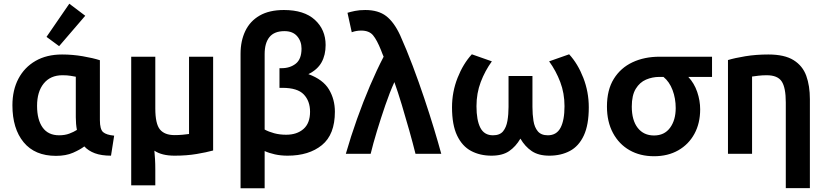

<svg xmlns="http://www.w3.org/2000/svg" viewBox="-20 -830 4458 1036"><path d="M282 11Q168 11 107.5 -62.5Q47 -136 47 -262Q47 -344 79.5 -405.5Q112 -467 172 -501.5Q232 -536 315 -536Q371 -536 426.5 -526.5Q482 -517 519 -505V-182Q519 -132 536.5 -117Q554 -102 596 -98L579 10Q527 10 492 -3Q457 -16 435 -40Q413 -23 374.5 -6Q336 11 282 11ZM299 -100Q330 -100 354 -109Q378 -118 395 -129Q389 -161 389 -197V-416Q378 -418 360.5 -421Q343 -424 317 -424Q252 -424 216 -379.5Q180 -335 180 -259Q180 -184 210 -142Q240 -100 299 -100ZM299 -581 231 -631 354 -810 440 -745Z M688 170V-524H818V-245Q818 -162 843 -131.5Q868 -101 922 -101Q944 -101 965.5 -103Q987 -105 1000 -107V-524H1130V-18Q1094 -8 1040.5 1Q987 10 922 10Q853 10 813 -17Q815 6 816.5 29Q818 52 818 87V170Z M1278 186V-540Q1278 -609 1303.5 -662.5Q1329 -716 1381 -746Q1433 -776 1512 -776Q1621 -776 1679 -723Q1737 -670 1737 -587Q1737 -533 1715 -493.5Q1693 -454 1644 -430Q1723 -401 1755 -347.5Q1787 -294 1787 -227Q1787 -104 1717 -47Q1647 10 1532 10Q1495 10 1463.5 3Q1432 -4 1408 -15V186ZM1524 -103Q1582 -103 1617.5 -134Q1653 -165 1653 -227Q1653 -285 1619 -320.5Q1585 -356 1504 -356H1488V-462H1499Q1545 -462 1576 -486.5Q1607 -511 1607 -568Q1607 -607 1583.5 -634.5Q1560 -662 1515 -662Q1460 -662 1434 -630Q1408 -598 1408 -538V-131Q1430 -119 1459.5 -111Q1489 -103 1524 -103Z M1846 0Q1873 -94 1906.5 -188Q1940 -282 1976.5 -367.5Q2013 -453 2050 -524Q2046 -533 2042.5 -542Q2039 -551 2036 -559Q2014 -614 1993 -639.5Q1972 -665 1929 -665Q1902 -665 1878 -656L1855 -761Q1871 -766 1895 -771Q1919 -776 1951 -776Q2021 -776 2063.5 -743.5Q2106 -711 2139 -640Q2174 -562 2207 -474.5Q2240 -387 2269 -300.5Q2298 -214 2321.5 -136.5Q2345 -59 2361 0H2222Q2208 -56 2188.5 -125.5Q2169 -195 2148 -264.5Q2127 -334 2108 -387Q2083 -332 2059 -262Q2035 -192 2014 -123Q1993 -54 1980 0Z M2632 10Q2570 10 2522 -15.5Q2474 -41 2446.5 -98.5Q2419 -156 2419 -251Q2419 -334 2449 -410Q2479 -486 2526 -537L2634 -499Q2597 -448 2574 -387.5Q2551 -327 2551 -257Q2551 -181 2572 -140.5Q2593 -100 2640 -100Q2677 -100 2694.5 -121.5Q2712 -143 2718 -178Q2724 -213 2724 -253V-420H2853V-253Q2853 -213 2858.5 -178Q2864 -143 2882 -121.5Q2900 -100 2936 -100Q2983 -100 3004.5 -140.5Q3026 -181 3026 -257Q3026 -327 3003 -387.5Q2980 -448 2943 -499L3051 -537Q3098 -486 3127.5 -410Q3157 -334 3157 -251Q3157 -156 3130 -98.5Q3103 -41 3055 -15.5Q3007 10 2944 10Q2886 10 2849.5 -14.5Q2813 -39 2788 -82Q2763 -39 2727 -14.5Q2691 10 2632 10Z M3509 13Q3434 13 3377 -19.5Q3320 -52 3287.5 -112.5Q3255 -173 3255 -255Q3255 -345 3292 -404.5Q3329 -464 3393 -494Q3457 -524 3539 -524H3822V-415H3694Q3726 -381 3742 -334Q3758 -287 3758 -240Q3758 -165 3727 -108Q3696 -51 3640 -19Q3584 13 3509 13ZM3509 -99Q3565 -99 3595.5 -140.5Q3626 -182 3626 -247Q3626 -299 3609 -344Q3592 -389 3560 -415H3538Q3500 -415 3466 -400.5Q3432 -386 3410.5 -351Q3389 -316 3389 -255Q3389 -181 3421 -140Q3453 -99 3509 -99Z M4220 185V-277Q4220 -357 4198 -390.5Q4176 -424 4117 -424Q4094 -424 4072.5 -421.5Q4051 -419 4038 -417V0H3908V-506Q3944 -517 4001.5 -526.5Q4059 -536 4126 -536Q4213 -536 4262 -505.5Q4311 -475 4330.5 -421Q4350 -367 4350 -295V185Z"/></svg>

Font: Ubuntu Sans
Style: Bold
Weight: 700
Designer: Dalton Maag Ltd
Foundry: Dalton Maag Ltd
Version: Version 1.006; ttfautohint (v1.8.4.7-5d5b)